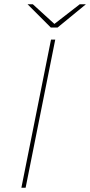

<svg xmlns="http://www.w3.org/2000/svg" viewBox="-20 -887 426 907"><path d="M81 0 221 -700H241L101 0ZM220 -757 110 -867H135L237 -774L357 -867H386L252 -757Z"/></svg>

Font: Montserrat Thin
Style: Italic
Weight: 100
Italic angle: -11.3°
Designer: Julieta Ulanovsky
Foundry: Julieta Ulanovsky
Version: Version 9.000; ttfautohint (v1.8.4.7-5d5b)